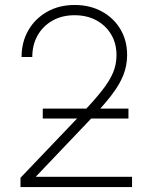

<svg xmlns="http://www.w3.org/2000/svg" viewBox="-20 -758 617 778"><path d="M63 0V-37.6L310.1 -296.4Q361.8 -351.1 392.8 -390.4Q423.8 -429.7 438 -463.4Q452.1 -497.1 452.1 -534.2Q452.1 -582 430.4 -618.4Q408.7 -654.8 370.6 -675.5Q332.5 -696.3 282.2 -696.3Q231 -696.3 192.4 -674.3Q153.8 -652.3 132.3 -614.3Q110.8 -576.2 110.8 -526.9H67.4Q67.4 -587.4 94.7 -635Q122.1 -682.6 170.7 -710.2Q219.2 -737.8 282.7 -737.8Q344.7 -737.8 392.8 -711.4Q440.9 -685.1 468 -639.4Q495.1 -593.8 495.1 -535.2Q495.1 -493.2 480.2 -454.6Q465.3 -416 431.2 -371.6Q397 -327.1 339.4 -267.1L126.5 -43.5V-41.5H515.1V0ZM153.3 -277.8V-317.9H500.5V-277.8Z"/></svg>

Font: Inter 24pt ExtraLight
Style: Regular
Weight: 250
Designer: Rasmus Andersson
Foundry: rsms
Version: Version 4.001;git-66647c0bb